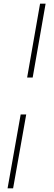

<svg xmlns="http://www.w3.org/2000/svg" viewBox="-20 -770 290 1040"><path d="M127 -350 197 -750H227L157 -350ZM21 250 92 -150H122L51 250Z"/></svg>

Font: Spectral SC ExtraLight
Style: Italic
Weight: 275
Italic angle: -10°
Designer: Jean-Baptiste Levee
Foundry: Production Type
Version: Version 2.001